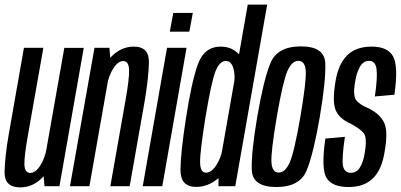

<svg xmlns="http://www.w3.org/2000/svg" viewBox="-26 -805 1733 830"><path d="M166.5 0H231L336 -598H252L159.5 -74ZM161.5 -598.5H77.5L13 -231Q-5 -129.5 -6.2 -62.2Q-7.5 5 61 5Q118.5 5 160.8 -41.2Q203 -87.5 213.5 -149.5L176 -165.5Q168.5 -121 148 -89.2Q127.5 -57.5 104.5 -57.5Q80.5 -57.5 79.5 -94.8Q78.5 -132 96.5 -230.5Z M276.5 0H360.5L453 -525L447 -598.5H382.5ZM451 0H534.5L598.5 -362.5Q616 -464.5 617.8 -534Q619.5 -603.5 552.5 -603.5Q496 -603.5 452.8 -557.5Q409.5 -511.5 398 -449L436 -433.5Q443.5 -477.5 463.8 -509.2Q484 -541 507 -541Q530.5 -541 532 -503.5Q533.5 -466 516 -368.5Z M591 0H675.5L780.5 -598.5H696ZM723 -749 708 -668H792.5L807.5 -749Z M918.5 0H991L1129 -785H1045L918.5 -65ZM821.5 3Q872 3 915.2 -32.2Q958.5 -67.5 968.5 -123L936.5 -163Q928.5 -120 908 -89.2Q887.5 -58.5 864.5 -58.5Q840 -58.5 839 -102.2Q838 -146 862 -296.5Q887.5 -450.5 905.2 -496Q923 -541.5 950 -541.5Q973 -541.5 982.5 -511Q992 -480.5 985 -438L1030 -477Q1040.5 -532 1009.2 -567.8Q978 -603.5 928 -603.5Q856.5 -603.5 829 -526Q801.5 -448.5 778 -294Q755 -147.5 754.2 -72.2Q753.5 3 821.5 3Z M1168.5 3.5Q1271 3.5 1300.2 -69.5Q1329.5 -142.5 1356.5 -300Q1383 -457 1380.2 -530.8Q1377.5 -604.5 1275 -604.5Q1172 -604.5 1142.5 -531Q1113 -457.5 1086 -300Q1059.5 -143.5 1062.5 -70Q1065.5 3.5 1168.5 3.5ZM1178.5 -59Q1150.5 -59 1147.5 -102.8Q1144.5 -146.5 1170.5 -300Q1197 -453 1216.2 -497.5Q1235.5 -542 1264 -542Q1293 -542 1295.8 -497.8Q1298.5 -453.5 1272.5 -300Q1246 -147 1226.5 -103Q1207 -59 1178.5 -59Z M1480.5 3.5Q1548 3.5 1586.2 -34Q1624.5 -71.5 1636.5 -148Q1652.5 -238 1634.5 -275Q1616.5 -312 1569.5 -335.5Q1530.5 -351.5 1514.5 -370.8Q1498.5 -390 1509 -450.5Q1515.5 -492 1530.2 -517Q1545 -542 1569.5 -542Q1597 -542 1601.8 -506Q1606.5 -470 1594.5 -388L1679 -395.5Q1696.5 -517 1673.8 -560.2Q1651 -603.5 1580.5 -603.5Q1511.5 -603.5 1473.5 -564.5Q1435.5 -525.5 1424 -451Q1409.5 -363 1425.8 -327.2Q1442 -291.5 1488.5 -271Q1531 -249 1546.5 -228.8Q1562 -208.5 1550.5 -142.5Q1544.5 -105 1530.2 -81.5Q1516 -58 1490 -58Q1462.5 -58 1456.8 -88.5Q1451 -119 1465 -213.5L1380.5 -206Q1361.5 -74.5 1385.8 -35.5Q1410 3.5 1480.5 3.5Z"/></svg>

Font: Anybody ExtraCondensed
Style: Italic
Weight: 400
Width: 2
Italic angle: -10°
Version: Version 1.113;gftools[0.9.25]